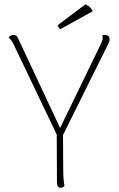

<svg xmlns="http://www.w3.org/2000/svg" viewBox="-20 -862 552 890"><path d="M260 -227Q256 -228 253 -229Q250 -230 247.5 -232Q245 -234 244 -236L41 -661Q37 -669 30.5 -677Q24 -685 20 -689Q25 -694 30.5 -697Q36 -700 43 -700Q50 -700 55 -696.5Q60 -693 63 -686L266 -253H251L446 -655Q456 -676 456 -683Q456 -687 456 -691Q456 -695 454 -698Q458 -700 461 -700Q464 -700 468 -700Q477 -700 482.5 -694.5Q488 -689 488 -678Q488 -674 486 -668.5Q484 -663 480 -655L272 -236ZM272 -249 273 -87Q273 -56 274.5 -34Q276 -12 279 0Q276 3 272 5.5Q268 8 261 8Q253 8 248.5 2Q244 -4 244 -14L243 -250ZM410 -810 260 -727Q256 -729 252 -735Q248 -741 247 -745L376 -842Q383 -839 389.5 -834.5Q396 -830 401 -824Q406 -818 410 -810Z"/></svg>

Font: Arima Thin Thin
Style: Regular
Weight: 250
Version: Version 1.100